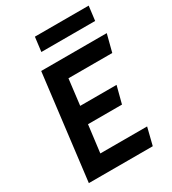

<svg xmlns="http://www.w3.org/2000/svg" viewBox="-212 -1005 1000 1116"><g transform="rotate(-30 287.5 -447.0)"><path d="M564 -894H203L191 -798H552ZM230 -414 251 -587H545L575 -703H135L49 0H478L507 -116H193L216 -299H444L474 -414Z"/></g></svg>

Font: Bluebird
Style: Obl
Weight: 400
Designer: Jasper
Foundry: Cannot Into Space Fonts
Version: Version 0.98